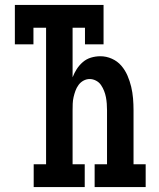

<svg xmlns="http://www.w3.org/2000/svg" viewBox="-20 -755 640 775"><path d="M116 0V-92H166V-643H115V-576H40V-735H398V-576H323V-643H273V-443Q280 -461 290 -476.5Q300 -492 314.5 -504.5Q329 -517 347.5 -522.5Q366 -528 385 -528Q409 -528 431.5 -518Q454 -508 469.5 -490Q485 -472 494.5 -450Q504 -428 509.5 -405Q515 -382 517 -358Q519 -334 519 -310V-92H568V0H362V-92H412V-310Q412 -323 411 -336.5Q410 -350 407.5 -363Q405 -376 400 -388.5Q395 -401 387.5 -412Q380 -423 367.5 -429.5Q355 -436 342 -436Q329 -436 317 -429.5Q305 -423 297 -412Q289 -401 284.5 -388.5Q280 -376 277 -363Q274 -350 273.5 -336.5Q273 -323 273 -310V-92H322V0Z"/></svg>

Font: Iosevka Etoile Semibold
Style: Regular
Weight: 600
Designer: Belleve Invis
Foundry: Belleve Invis
Version: Version 22.1.2; ttfautohint (v1.8.4)